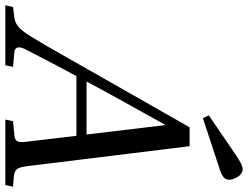

<svg xmlns="http://www.w3.org/2000/svg" viewBox="-148 -806 931 721"><g transform="rotate(90 317.5 -445.5)"><path d="M390 -764 401 -742 571 -798C610 -810 632 -817 632 -841C632 -856 618 -891 593 -891C579 -891 565 -883 535 -863ZM-23 0H202L208 -29L153 -34C133 -36 131 -50 140 -71C173 -135 206 -200 243 -267H467L490 -73C493 -44 485 -36 465 -34L412 -29L406 0H652L658 -29L620 -32C589 -35 585 -49 580 -90L506 -692H435L267 -397C216 -308 133 -159 96 -99C64 -47 47 -36 16 -33L-17 -29ZM263 -305C316 -404 371 -502 425 -599H427L462 -305Z"/></g></svg>

Font: Heuristica
Style: Italic
Weight: 400
Italic angle: -13°
Version: Version 1.0.1